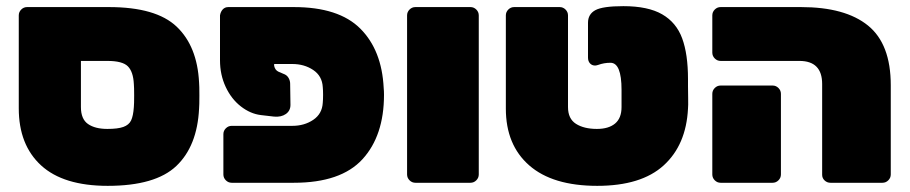

<svg xmlns="http://www.w3.org/2000/svg" viewBox="-20 -594 2956 624"><path d="M41 -242V-544Q41 -555 49 -563Q57 -571 68 -571H334Q487 -571 554 -507.5Q621 -444 627 -326Q628 -316 628 -284Q628 -251 627 -241Q621 -119 553 -54.5Q485 10 330 10Q186 10 113.5 -56.5Q41 -123 41 -242ZM415 -246Q416 -256 416 -284Q416 -311 415 -321Q413 -361 395.5 -378.5Q378 -396 329 -396H243V-246Q243 -207 266 -191Q289 -175 329 -175Q363 -175 381 -181.5Q399 -188 406 -202.5Q413 -217 415 -246Z M871 -380Q874 -366 885 -361L906 -352Q914 -348 918.5 -339.5Q923 -331 923 -322L924 -253Q924 -234 909 -223.5Q894 -213 871 -215L828 -220Q794 -224 763 -248Q732 -272 713.5 -311.5Q695 -351 695 -398V-544Q697 -556 704 -563.5Q711 -571 722 -571H935Q1081 -571 1151 -501Q1221 -431 1227 -308Q1228 -298 1228 -286Q1228 -153 1158 -76.5Q1088 0 935 0H733Q722 0 714 -8Q706 -16 706 -27V-158Q706 -169 714 -177Q722 -185 733 -185H930Q969 -185 998 -204.5Q1027 -224 1029 -260Q1030 -270 1030 -286Q1030 -301 1029 -311Q1027 -347 998 -366.5Q969 -386 930 -386H871Z M1303 -27V-544Q1303 -555 1311 -563Q1319 -571 1330 -571H1509Q1520 -571 1528 -563Q1536 -555 1536 -544V-27Q1536 -16 1528 -8Q1520 0 1509 0H1330Q1319 0 1311 -8Q1303 -16 1303 -27Z M1624 -241V-544Q1624 -555 1632 -563Q1640 -571 1651 -571H1799Q1810 -571 1818 -563Q1826 -555 1826 -544V-246Q1826 -208 1852 -191.5Q1878 -175 1920 -175Q1958 -175 1979 -192.5Q2000 -210 2000 -246V-302Q2000 -390 1964 -390Q1943 -390 1924 -383Q1918 -381 1914 -381Q1904 -381 1897.5 -388Q1891 -395 1891 -407V-520Q1891 -548 1915 -561Q1939 -574 2006 -574Q2086 -574 2132 -547.5Q2178 -521 2197 -469.5Q2216 -418 2216 -337V-313Q2216 -300 2216.5 -275Q2217 -250 2216 -241Q2210 -123 2137 -56.5Q2064 10 1921 10Q1776 10 1700 -56.5Q1624 -123 1624 -241Z M2652 -26V-321Q2652 -396 2578 -396H2322Q2311 -396 2303 -404Q2295 -412 2295 -423V-544Q2295 -555 2303 -563Q2311 -571 2322 -571H2583Q2727 -571 2801 -511Q2875 -451 2875 -317V-27Q2875 -16 2867 -8Q2859 0 2848 0H2679Q2668 0 2660 -7.5Q2652 -15 2652 -26ZM2295 -27V-289Q2295 -300 2303 -308Q2311 -316 2322 -316H2491Q2502 -316 2510 -308Q2518 -300 2518 -289V-27Q2518 -16 2510 -8Q2502 0 2491 0H2322Q2311 0 2303 -8Q2295 -16 2295 -27Z"/></svg>

Font: Rubik
Style: Regular
Weight: 900
Designer: Hubert & Fischer
Foundry: Hubert & Fischer
Version: Version 1.100